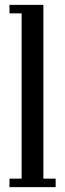

<svg xmlns="http://www.w3.org/2000/svg" viewBox="-20 -770 268 790"><path d="M19 0V-35H69V-715H19V-750H158.5V-35H209V0Z"/></svg>

Font: Imbue Thin 10pt Medium
Style: Regular
Weight: 500
Version: Version 1.102